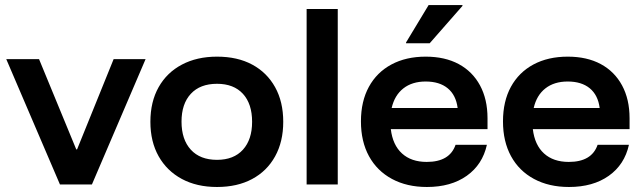

<svg xmlns="http://www.w3.org/2000/svg" viewBox="-20 -736 2562 766"><path d="M219.2 0 5 -500H135.8L284.2 -140H287.5L433.3 -500H560.8L346.7 0Z M845.8 10Q765 10 705.4 -22.1Q645.8 -54.2 612.9 -112.5Q580 -170.8 580 -250Q580 -330 612.9 -388.3Q645.8 -446.7 705.8 -478.3Q765.8 -510 845.8 -510Q927.5 -510 986.2 -478.3Q1045 -446.7 1077.5 -388.3Q1110 -330 1110 -250Q1110 -170.8 1077.5 -112.1Q1045 -53.3 985.8 -21.7Q926.7 10 845.8 10ZM845.8 -98.3Q912.5 -98.3 949.2 -138.8Q985.8 -179.2 985.8 -250Q985.8 -321.7 949.2 -361.7Q912.5 -401.7 845.8 -401.7Q778.3 -401.7 741.3 -361.7Q704.2 -321.7 704.2 -250.8Q704.2 -179.2 741.3 -138.8Q778.3 -98.3 845.8 -98.3Z M1203.3 0V-700H1327.5V0Z M1683.3 10Q1603.3 10 1543.8 -22.1Q1484.2 -54.2 1452.1 -112.9Q1420 -171.7 1420 -251.7Q1420 -331.7 1451.7 -389.6Q1483.3 -447.5 1541.7 -478.8Q1600 -510 1678.3 -510Q1755 -510 1810 -480.4Q1865 -450.8 1895 -395.4Q1925 -340 1925 -264.2V-220.8H1539.2Q1546.7 -157.5 1583.8 -123.8Q1620.8 -90 1682.5 -90Q1728.3 -90 1757.1 -107.1Q1785.8 -124.2 1797.5 -158.3H1922.5Q1905 -79.2 1842.1 -34.6Q1779.2 10 1683.3 10ZM1542.5 -305H1805.8Q1799.2 -356.7 1766.2 -383.8Q1733.3 -410.8 1678.3 -410.8Q1624.2 -410.8 1589.2 -383.3Q1554.2 -355.8 1542.5 -305ZM1600 -563.3V-566.7L1690 -715.8H1825V-712.5L1694.2 -563.3Z M2250 10Q2170 10 2110.4 -22.1Q2050.8 -54.2 2018.8 -112.9Q1986.7 -171.7 1986.7 -251.7Q1986.7 -331.7 2018.3 -389.6Q2050 -447.5 2108.3 -478.8Q2166.7 -510 2245 -510Q2321.7 -510 2376.7 -480.4Q2431.7 -450.8 2461.7 -395.4Q2491.7 -340 2491.7 -264.2V-220.8H2105.8Q2113.3 -157.5 2150.4 -123.8Q2187.5 -90 2249.2 -90Q2295 -90 2323.8 -107.1Q2352.5 -124.2 2364.2 -158.3H2489.2Q2471.7 -79.2 2408.8 -34.6Q2345.8 10 2250 10ZM2109.2 -305H2372.5Q2365.8 -356.7 2332.9 -383.8Q2300 -410.8 2245 -410.8Q2190.8 -410.8 2155.8 -383.3Q2120.8 -355.8 2109.2 -305Z"/></svg>

Font: Funnel Display Light SemiBold
Style: Regular
Weight: 600
Version: Version 1.000